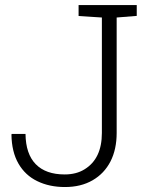

<svg xmlns="http://www.w3.org/2000/svg" viewBox="-20 -731 602 761"><path d="M237.3 10.3Q175.3 10.3 127.4 -13.2Q80.1 -36.1 53.2 -82.5Q26.4 -128.9 25.4 -197.3L26.4 -200.2H81.1Q82 -120.6 121.8 -80.1Q161.6 -39.6 236.3 -39.6Q282.7 -39.6 315.4 -60.1Q383.8 -102.1 383.8 -204.1V-661.6L291.5 -667.5V-710.9H522V-668L442.4 -661.6V-204.1Q442.4 -139.2 418 -91.3Q393.1 -43 346.9 -16.4Q300.8 10.3 237.3 10.3Z"/></svg>

Font: Hanuman Light
Style: Regular
Weight: 300
Designer: Danh Hong
Version: Version 8.002; ttfautohint (v1.8.3)